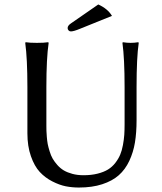

<svg xmlns="http://www.w3.org/2000/svg" viewBox="-20 -839 732 869"><path d="M543.9 -444.8Q543.9 -573.7 534.2 -645L536.1 -647.9Q554.7 -645 570.8 -645Q587.9 -645 606 -647.9L607.9 -645Q598.1 -578.6 598.1 -444.8V-294.9Q598.1 -238.8 590.8 -194.3Q583.5 -149.9 565.2 -110.8Q546.9 -71.8 517.6 -45.9Q488.3 -20 442.6 -5.1Q397 9.8 336.9 9.8Q306.6 9.8 277.8 4.2Q249 -1.5 216.6 -18.1Q184.1 -34.7 159.9 -60.8Q135.7 -86.9 119.9 -132.1Q104 -177.2 104 -235.8V-444.8Q104 -573.7 94.2 -645L96.2 -647.9Q114.3 -645 147 -645Q179.7 -645 198.2 -647.9L200.2 -645Q189.9 -575.2 189.9 -444.8V-269Q189.9 -255.4 190.2 -246.8Q190.4 -238.3 191.9 -219.5Q193.4 -200.7 196 -187Q198.7 -173.3 204.6 -154.1Q210.4 -134.8 218.5 -120.8Q226.6 -106.9 239.7 -92Q252.9 -77.1 269 -67.6Q285.2 -58.1 307.9 -52Q330.6 -45.9 357.9 -45.9Q393.1 -45.9 421.4 -53Q449.7 -60.1 468.8 -71.8Q487.8 -83.5 502 -101.8Q516.1 -120.1 523.9 -138.7Q531.7 -157.2 536.4 -182.4Q541 -207.5 542.5 -228.8Q543.9 -250 543.9 -276.9ZM424.8 -818.8Q467.8 -799.3 486.8 -767.1L342.8 -709Q313.5 -696.8 300.8 -696.8Q294.4 -696.8 290.3 -701.4Q286.1 -706.1 286.1 -711.9Q286.1 -723.1 300.8 -732.9Z"/></svg>

Font: Linux Biolinum G
Style: Regular
Weight: 400
Designer: Philipp H. Poll
Foundry: Philipp H. Poll
Version: Version 1.1.0 ; ttfautohint (v1.6)